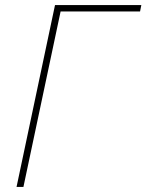

<svg xmlns="http://www.w3.org/2000/svg" viewBox="-20 -734 575 754"><path d="M45 0 196 -714H535L530 -689H218L72 0Z"/></svg>

Font: Noto Sans Thin
Style: Italic
Weight: 100
Italic angle: -12°
Designer: Monotype Design Team
Foundry: Monotype Imaging Inc.
Version: Version 2.013; ttfautohint (v1.8.4.7-5d5b)